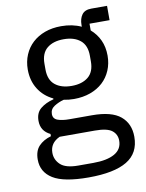

<svg xmlns="http://www.w3.org/2000/svg" viewBox="-88 -649 705 924"><g transform="rotate(-10 264.0 -187.0)"><path d="M520 57Q520 137 457.5 174.5Q395 212 270 212Q149 212 96 179Q43 146 43 85Q43 43 65 19.5Q87 -4 125 -15V-26Q79 -48 79 -98Q79 -137 104 -157.5Q129 -178 168 -188V-192Q122 -214 96.5 -255Q71 -296 71 -350Q71 -389 85 -422Q99 -455 124.5 -478.5Q150 -502 185.5 -515Q221 -528 265 -528Q320 -528 363 -508V-517Q363 -547 377 -566.5Q391 -586 423 -586H500V-516H402V-483Q430 -459 445.5 -425.5Q461 -392 461 -350Q461 -311 447 -278Q433 -245 407.5 -221.5Q382 -198 346 -185Q310 -172 266 -172Q241 -172 216 -177Q190 -170 169 -156.5Q148 -143 148 -119Q148 -96 170 -88Q192 -80 227 -80H337Q433 -80 476.5 -43.5Q520 -7 520 57ZM445 63Q445 32 421.5 13.5Q398 -5 338 -5H166Q118 17 118 65Q118 99 143.5 123Q169 147 230 147H304Q371 147 408 126Q445 105 445 63ZM266 -236Q317 -236 347 -260.5Q377 -285 377 -336V-364Q377 -415 347 -439.5Q317 -464 266 -464Q215 -464 185 -439.5Q155 -415 155 -364V-336Q155 -285 185 -260.5Q215 -236 266 -236Z"/></g></svg>

Font: IBM Plex Sans Arabic
Style: Regular
Weight: 400
Designer: Mike Abbink, Paul van der Laan, Pieter van Rosmalen, Wael Morcos, Khajak Apelian
Foundry: Bold Monday
Version: Version 1.005